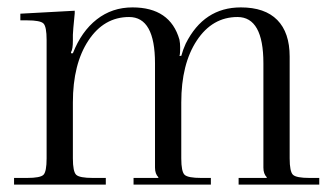

<svg xmlns="http://www.w3.org/2000/svg" viewBox="-20 -499 900 519"><path d="M18 0V-18H53Q89 -18 97.5 -26.5Q106 -35 106 -71V-391Q106 -427 97.5 -435.5Q89 -444 53 -444H35V-462L182 -470V-463Q177 -413 177 -405V-389Q177 -366 172 -358V-355H177Q200 -414 241.5 -446.5Q283 -479 338 -479Q440 -479 465 -392Q467 -382 467 -371Q467 -356 466 -351L465 -348H470L471 -351Q474 -363 482 -381Q531 -479 631 -479Q696 -479 729.5 -445Q763 -411 763 -346V-71Q763 -35 772 -26.5Q781 -18 817 -18H843V0H625V-18H701V-20Q692 -29 692 -46V-328Q692 -453 622 -453Q554 -453 512 -389.5Q470 -326 470 -222V-71Q470 -35 479 -26.5Q488 -18 524 -18H550V0H341V-18H408V-20Q399 -29 399 -46V-328Q399 -453 329 -453Q261 -453 219 -389.5Q177 -326 177 -222V-71Q177 -35 186 -26.5Q195 -18 231 -18H266V0Z"/></svg>

Font: Foglihten068fMac
Style: Regular
Weight: 500
Designer: gluk (gluksza@wp.pl)
Foundry: gluk (gluksza@wp.pl)
Version: Version 0.68